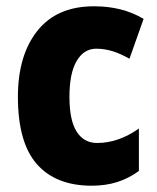

<svg xmlns="http://www.w3.org/2000/svg" viewBox="-20 -581 500 611"><path d="M272 10Q158 10 97.5 -58.5Q37 -127 37 -273Q37 -405 99 -483Q161 -561 279 -561Q325 -561 364 -551Q403 -541 437 -521L392 -394Q364 -410 338.5 -418Q313 -426 286 -426Q247 -426 224 -387Q201 -348 201 -273Q201 -198 224 -162Q247 -126 289 -126Q357 -126 422 -172V-37Q391 -14 354 -2Q317 10 272 10Z"/></svg>

Font: Noto Sans Bengali Condensed ExtraBold
Style: Regular
Weight: 800
Width: 3
Designer: Joana Ranito - Universal Thirst; Jelle Bosma - Monotype Design Team
Foundry: Universal Thirst ehf.
Version: Version 3.000; ttfautohint (v1.8.4.7-5d5b)